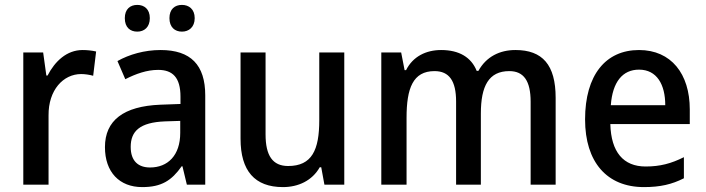

<svg xmlns="http://www.w3.org/2000/svg" viewBox="-20 -753 2878 783"><path d="M317 -549C252 -549 204 -503 174 -445H169L156 -539H75V0H178V-282C177 -386 238 -451 311 -451C327 -451 346 -448 360 -444L372 -543C355 -547 334 -549 317 -549Z M489 -679C489 -641 511 -624 540 -624C568 -624 591 -642 591 -679C591 -716 568 -733 540 -733C511 -733 489 -716 489 -679ZM671 -679C671 -642 693 -624 722 -624C750 -624 774 -642 774 -679C774 -716 750 -733 722 -733C693 -733 671 -716 671 -679ZM635 -549C569 -549 507 -531 459 -504L491 -430C534 -452 579 -468 625 -468C684 -468 716 -437 716 -359V-329L634 -326C484 -320 408 -262 408 -153C408 -51 467 10 560 10C639 10 680 -17 721 -75H724L742 0H817V-364C817 -488 758 -549 635 -549ZM653 -258 715 -260V-211C715 -119 664 -70 592 -70C544 -70 513 -96 513 -154C513 -218 550 -254 653 -258Z M1384 -539H1282V-263C1282 -141 1252 -76 1155 -76C1092 -76 1063 -118 1063 -205V-539H961V-187C961 -56 1019 10 1134 10C1196 10 1253 -16 1284 -71H1290L1303 0H1384Z M2082 -549C2018 -549 1963 -522 1931 -464H1924C1902 -519 1853 -549 1779 -549C1718 -549 1664 -523 1636 -467H1630L1616 -539H1535V0H1638V-273C1638 -393 1664 -463 1752 -463C1812 -463 1840 -423 1840 -339V0H1941V-290C1941 -402 1973 -463 2057 -463C2116 -463 2144 -423 2144 -338V0H2246V-354C2246 -489 2192 -549 2082 -549Z M2586 -549C2450 -549 2366 -447 2366 -266C2366 -92 2455 10 2606 10C2672 10 2720 -1 2769 -26V-112C2717 -86 2672 -74 2613 -74C2522 -74 2472 -133 2469 -247H2793V-307C2793 -452 2717 -549 2586 -549ZM2586 -469C2659 -469 2693 -408 2693 -324H2471C2478 -419 2519 -469 2586 -469Z"/></svg>

Font: Noto Sans Myanmar SemiCondensed Medium
Style: Regular
Weight: 500
Width: 4
Designer: Monotype Design Team
Foundry: Monotype Imaging Inc.
Version: Version 2.107